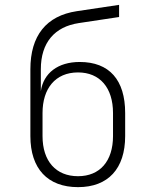

<svg xmlns="http://www.w3.org/2000/svg" viewBox="-20 -760 640 790"><path d="M301 10C425 10 495 -66 495 -200V-295C495 -431 430 -505 308 -505C218 -505 159 -459 148 -385V-475C148 -585 205 -650 304 -665L470 -690V-740L296 -714C170 -695 105 -613 105 -475V-200C105 -66 176 10 301 10ZM301 -35C210 -35 155 -97 155 -200V-295C155 -395 207 -462 301 -462C391 -462 445 -399 445 -295V-200C445 -97 391 -35 301 -35Z"/></svg>

Font: JetBrains Mono Thin
Style: Regular
Weight: 100
Monospace: yes
Designer: Philipp Nurullin, Konstantin Bulenkov
Foundry: JetBrains
Version: Version 2.305